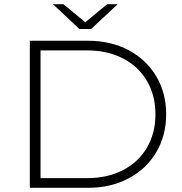

<svg xmlns="http://www.w3.org/2000/svg" viewBox="-20 -894 866 914"><path d="M122 -700H399Q508 -700 592.5 -655Q677 -610 724 -530.5Q771 -451 771 -350Q771 -249 724 -169.5Q677 -90 592.5 -45Q508 0 399 0H122ZM395 -46Q492 -46 566 -84.5Q640 -123 680 -192Q720 -261 720 -350Q720 -439 680 -508Q640 -577 566 -615.5Q492 -654 395 -654H173V-46ZM540 -874 414 -756H358L232 -874H282L386 -788L490 -874Z"/></svg>

Font: Montserrat Atlas Light
Style: Regular
Weight: 300
Designer: Julieta Ulanovsky
Foundry: Julieta Ulanovsky
Version: Version 7.200